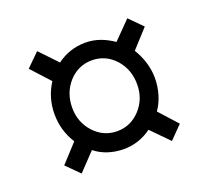

<svg xmlns="http://www.w3.org/2000/svg" viewBox="-86 -684 722 662"><g transform="rotate(-20 275.0 -353.0)"><path d="M90.8 -353C90.8 -312.5 101.6 -275.4 123 -242.2L62 -175.8L108.9 -128.9L169.9 -192.9C197.8 -169.9 236.3 -158.2 274.9 -158.2C313.5 -158.2 347.7 -170.4 377 -191.9L439.9 -127.9L485.8 -174.8L425.8 -241.2C447.3 -272 459 -311.5 459 -353C459 -394 444.8 -433.1 425.8 -463.9L486.8 -530.8L439.9 -578.1L377 -514.2C346.2 -535.2 313.5 -548.8 274.9 -548.8C235.4 -548.8 200.7 -537.1 169.9 -514.2L108.9 -578.1L61 -530.8L123 -462.9C101.6 -429.7 90.8 -393.1 90.8 -353ZM155.8 -353C155.8 -389.6 167.5 -420.9 190.4 -446.3C213.4 -471.2 241.7 -483.9 274.9 -483.9C308.1 -483.9 336.4 -471.2 359.4 -446.3C382.3 -420.9 394 -389.6 394 -353C394 -316.9 382.3 -286.6 359.4 -261.7C336.4 -236.8 308.1 -224.1 274.9 -224.1C241.7 -224.1 213.4 -236.8 190.4 -261.7C167.5 -286.6 155.8 -316.9 155.8 -353Z"/></g></svg>

Font: Avrile Sans
Style: Regular
Weight: 400
Designer: Monotype Design Team, Google (font), Stefan Peev (BGR Cyrillic), Cristiano Sobral (main changes)
Foundry: The Avrile Sans Project Authors
Version: Version 3.110